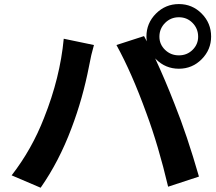

<svg xmlns="http://www.w3.org/2000/svg" viewBox="-20 -878 1040 925"><path d="M685.5 -332Q615.2 -526.4 541 -661.1L673.8 -704.1Q680.7 -691.4 687.5 -678.7Q685.5 -690.4 685.5 -702.1Q685.5 -766.6 731.4 -812.5Q777.3 -858.4 841.8 -858.4Q906.2 -858.4 951.7 -812.5Q997.1 -766.6 997.1 -702.1Q997.1 -638.7 951.7 -592.8Q906.2 -546.9 841.8 -546.9Q777.3 -546.9 731.4 -592.8Q729.5 -594.7 727.5 -596.7Q775.4 -494.1 821.3 -376Q880.9 -227.5 938.5 -27.3L790 21.5Q743.2 -176.8 685.5 -332ZM192.4 -310.5Q269.5 -503.9 287.1 -691.4L432.6 -661.1Q418.9 -614.3 409.2 -560.5Q378.9 -403.3 324.2 -259.8Q264.6 -100.6 175.8 26.4L36.1 -33.2Q133.8 -159.2 192.4 -310.5ZM748 -701.2Q748 -664.1 775.4 -637.7Q802.7 -611.3 841.8 -611.3Q880.9 -611.3 907.7 -637.7Q934.6 -664.1 934.6 -701.2Q934.6 -740.2 907.7 -767.6Q880.9 -794.9 841.8 -794.9Q802.7 -794.9 775.4 -767.6Q748 -740.2 748 -701.2Z"/></svg>

Font: Nasu
Style: Bold
Weight: 700
Designer: Ryoko NISHIZUKA (kana &amp; ideographs); Paul D. Hunt (Latin, Greek &amp; Cyrillic); Wenlong ZHANG (bopomofo); Sandoll C
Version: Version 2014.1215